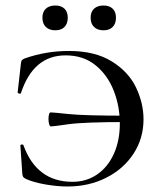

<svg xmlns="http://www.w3.org/2000/svg" viewBox="-20 -665 576 697"><path d="M73 -16Q66 -20 64 -23Q62 -26 61 -34L54 -137Q54 -140 59 -140.5Q64 -141 65 -138Q113 -5 243 -5Q294 -5 333 -32Q372 -59 393.5 -107Q415 -155 415 -216Q415 -279 393 -335.5Q371 -392 327 -428Q283 -464 218 -464Q101 -464 56 -327Q56 -325 52 -325Q49 -325 46.5 -326.5Q44 -328 44 -329L56 -435Q57 -443 59 -446Q61 -449 70 -453Q147 -480 230 -480Q325 -480 386 -442Q447 -404 474 -347Q501 -290 501 -232Q501 -163 465 -107.5Q429 -52 366 -20Q303 12 225 12Q188 12 144.5 4.5Q101 -3 73 -16ZM156 -233Q156 -243 158 -250Q160 -257 164 -257Q172 -257 229 -251Q286 -245 444 -245V-222Q285 -222 228.5 -214Q172 -206 165 -206Q161 -206 158.5 -214Q156 -222 156 -233ZM134 -601Q134 -622 146.5 -633.5Q159 -645 181 -645Q202 -645 214 -633.5Q226 -622 226 -601Q226 -579 214 -567Q202 -555 181 -555Q159 -555 146.5 -567Q134 -579 134 -601ZM309 -601Q309 -622 321.5 -633.5Q334 -645 356 -645Q377 -645 389 -633.5Q401 -622 401 -601Q401 -579 389 -567Q377 -555 356 -555Q334 -555 321.5 -567Q309 -579 309 -601Z"/></svg>

Font: Cormorant SC Medium
Style: Regular
Weight: 500
Designer: Christian Thalmann (Catharsis Fonts)
Foundry: Catharsis Fonts
Version: Version 4.000